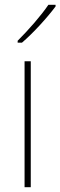

<svg xmlns="http://www.w3.org/2000/svg" viewBox="-20 -785 253 805"><path d="M213 -758V-765H183C152 -719 99 -659 54 -614V-606H72C120 -647 178 -711 213 -758ZM109 0V-528H83V0Z"/></svg>

Font: Noto Sans Georgian SemiCondensed Thin
Style: Regular
Weight: 100
Width: 4
Designer: Monotype Design Team, Akaki Razmadze
Foundry: Google LLC
Version: Version 2.005